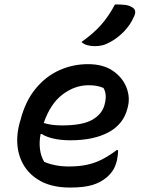

<svg xmlns="http://www.w3.org/2000/svg" viewBox="-20 -834 640 865"><path d="M376 -545Q445 -545 488.5 -515Q532 -485 549.5 -440.5Q567 -396 556 -353L554 -345Q536 -274 469 -238Q402 -202 298 -202Q253 -202 219.5 -210Q186 -218 169 -230H163Q156 -195 160 -162.5Q164 -130 179 -105Q228 -84 290 -84Q339 -84 375.5 -92.5Q412 -101 443 -117.5Q474 -134 506 -158H512Q512 -145 510.5 -134Q509 -123 507 -112Q500 -84 489 -67Q478 -50 462 -36Q434 -12 396 -0.5Q358 11 295 11Q205 11 147 -27.5Q89 -66 68 -132Q47 -198 68 -279L72 -292Q94 -378 140 -434Q186 -490 247 -517.5Q308 -545 376 -545ZM379 -450Q317 -450 262 -408.5Q207 -367 177 -280Q211 -269 259 -269Q352 -269 396 -294.5Q440 -320 451 -362Q458 -389 456 -407Q454 -425 446 -438Q431 -444 415.5 -447Q400 -450 379 -450ZM498 -814Q525 -814 543 -812Q561 -810 574 -802Q599 -789 583 -758Q567 -721 538 -691.5Q509 -662 477 -645Q458 -634 441.5 -630Q425 -626 407 -626Q389 -626 373 -630.5Q357 -635 347 -645Q400 -682 435 -721.5Q470 -761 498 -814Z"/></svg>

Font: Recursive Mn Csl St Med
Style: Italic
Weight: 500
Italic angle: -15°
Monospace: yes
Version: Version 1.079;hotconv 1.0.112;makeotfexe 2.5.65598; ttfautoh